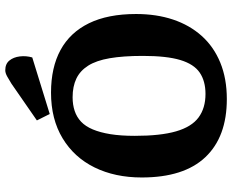

<svg xmlns="http://www.w3.org/2000/svg" viewBox="-98 -786 902 747"><g transform="rotate(-90 353.5 -413.0)"><path d="M341 18Q194 18 115 -65.5Q36 -149 36 -313Q36 -417 75 -496.5Q114 -576 188.5 -621Q263 -666 366 -666Q464 -666 532 -629Q600 -592 636 -518.5Q672 -445 672 -335Q672 -256 650.5 -191.5Q629 -127 587 -80Q545 -33 483 -7.5Q421 18 341 18ZM361 -65Q411 -65 444 -87.5Q477 -110 493 -163Q509 -216 509 -309Q509 -385 500 -437.5Q491 -490 471 -521.5Q451 -553 420.5 -567.5Q390 -582 348 -582Q319 -582 295 -574Q271 -566 253 -549Q235 -532 223 -503.5Q211 -475 204.5 -435Q198 -395 198 -340Q198 -240 215.5 -179.5Q233 -119 269.5 -92Q306 -65 361 -65ZM283 -671 258 -721 401 -820Q414 -828 428 -836Q442 -844 453 -844Q478 -844 491 -828Q504 -812 507 -787.5Q510 -763 503 -739Z"/></g></svg>

Font: Faustina Light
Style: Bold
Weight: 700
Version: Version 1.200